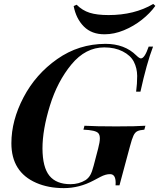

<svg xmlns="http://www.w3.org/2000/svg" viewBox="-20 -946 813 980"><path d="M570.3 -13.2Q570.3 -57.1 542 -57.1Q520 -57.6 492.2 -43Q464.4 -28.3 458 -24.9Q384.8 14.2 305.7 14.2Q226.6 14.2 165 -12.7Q38.1 -67.9 38.1 -214.8Q38.1 -331.1 100.1 -449.2Q162.1 -567.4 272 -644.5Q381.8 -721.7 518.1 -722.2Q616.2 -722.2 675.8 -663.1Q691.4 -647.9 699.2 -647.9Q718.3 -647.9 738.8 -708H761.2Q728.5 -622.6 696.8 -478H674.8Q680.2 -518.6 680.2 -558.6Q679.7 -598.6 663.1 -630.9Q646.5 -663.1 606.4 -683.6Q566.4 -704.1 512.2 -704.1Q416.5 -704.1 344.7 -617.2Q272.9 -530.3 234.9 -407.2Q196.8 -284.2 196.8 -188Q197.3 -91.8 232.4 -48.8Q267.6 -5.9 339.8 -5.9Q382.8 -5.9 417 -26.9Q432.6 -37.6 441.4 -53.7Q450.2 -69.8 458 -100.1L481 -188Q489.7 -221.2 489.7 -239.3Q489.7 -257.8 481.4 -266.6Q467.8 -281.7 405.8 -284.2L411.1 -304.2Q468.8 -300.8 573.2 -300.8Q677.7 -300.8 722.2 -304.2L716.8 -284.2Q692.9 -282.2 681.2 -276.4Q668.9 -270.5 661.1 -253.4Q653.3 -236.8 643.1 -198.2L589.8 0H569.8Q570.3 -4.4 570.3 -13.2ZM534.2 -869.1Q666 -869.1 762.2 -925.8L772.9 -916Q746.1 -878.4 704.1 -845.2Q662.1 -812 612.3 -791.5Q562.5 -771 514.2 -771Q448.2 -770.5 408.2 -810.5Q368.2 -850.6 356 -915L371.1 -921.9Q400.4 -892.6 437.5 -880.9Q474.6 -869.1 534.2 -869.1Z"/></svg>

Font: PlayfairDisplay-BoldItalic
Style: Bold Italic
Weight: 700
Italic angle: -14.9847°
Designer: Claus Eggers Sørensen
Foundry: Claus Eggers Sørensen
Version: Version 1.002;PS 001.002;hotconv 1.0.70;makeotf.lib2.5.58329